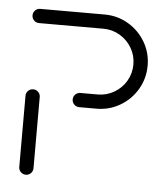

<svg xmlns="http://www.w3.org/2000/svg" viewBox="-43 -559 523 598"><g transform="rotate(5 218.0 -259.5)"><path d="M59.3 0Q50 0 43.5 -6.5Q37 -13 37 -22.2V-244.8Q37 -254.1 43.5 -260.6Q50 -267 59.3 -267Q68.5 -267 75 -260.6Q81.5 -254.1 81.5 -244.8V-22.2Q81.5 -13 75 -6.5Q68.5 0 59.3 0ZM184.4 -246.3Q184.4 -255.6 190.9 -262Q197.4 -268.5 206.7 -268.5H260.7Q288.5 -268.5 312.2 -282.4Q335.9 -296.3 349.6 -319.8Q363.3 -343.3 363.3 -371.5Q363.3 -399.3 349.4 -422.8Q335.6 -446.3 312 -460.2Q288.5 -474.1 260.7 -474.1H59.3Q50 -474.1 43.5 -480.6Q37 -487 37 -496.3Q37 -505.6 43.5 -512Q50 -518.5 59.3 -518.5H260.7Q300.7 -518.5 334.4 -498.7Q368.1 -478.9 388 -445.2Q407.8 -411.5 407.8 -371.5Q407.8 -331.5 388 -297.6Q368.1 -263.7 334.4 -243.9Q300.7 -224.1 260.7 -224.1H206.7Q197.4 -224.1 190.9 -230.6Q184.4 -237 184.4 -246.3Z"/></g></svg>

Font: 26F Galaxy Hebrew
Style: Regular
Weight: 400
Designer: C₂₉H₂₅N₃O₅
Version: Version 1.000